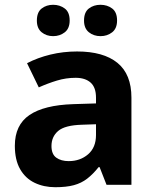

<svg xmlns="http://www.w3.org/2000/svg" viewBox="-20 -772 644 802"><path d="M302 -557Q412 -557 470.5 -509.5Q529 -462 529 -364V0H425L396 -74H392Q369 -45 344.5 -26Q320 -7 288.5 1.5Q257 10 211 10Q163 10 124.5 -8.5Q86 -27 64 -65.5Q42 -104 42 -163Q42 -250 103 -291.5Q164 -333 286 -337L381 -340V-364Q381 -407 358.5 -427Q336 -447 296 -447Q256 -447 218 -435.5Q180 -424 142 -407L93 -508Q137 -531 190.5 -544Q244 -557 302 -557ZM323 -251Q251 -249 223 -225Q195 -201 195 -162Q195 -128 215 -113.5Q235 -99 267 -99Q315 -99 348 -127.5Q381 -156 381 -208V-253ZM134 -686Q134 -721 154 -736.5Q174 -752 201.9 -752Q229.8 -752 250.4 -736.6Q271 -721.2 271 -686.4Q271 -653 250.4 -637Q229.8 -621 201.9 -621Q174 -621 154 -637.2Q134 -653.5 134 -686ZM331 -686Q331 -721 351.1 -736.5Q371.3 -752 399.6 -752Q428 -752 448.5 -736.6Q469 -721.2 469 -686.4Q469 -653 448.4 -637Q427.9 -621 400 -621Q371.5 -621 351.3 -637.2Q331 -653.5 331 -686Z"/></svg>

Font: Noto Sans Sinhala
Style: Regular
Weight: 400
Designer: Jelle Bosma - Monotype Design Team
Foundry: Monotype Imaging Inc.
Version: Version 2.006